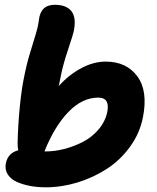

<svg xmlns="http://www.w3.org/2000/svg" viewBox="-20 -756 664 810"><path d="M172.9 34.2Q138.7 34.2 107.9 28.6Q77.1 22.9 51.3 11.5Q25.4 0 12.5 -20.5Q-0.5 -41 4.9 -67.9Q13.7 -110.4 57.1 -122.1Q54.2 -133.8 54.2 -149.9Q55.7 -225.1 63.2 -302.2Q70.8 -379.4 81.1 -428.2Q91.3 -481.4 105.7 -529.3Q120.1 -577.1 130.4 -610.4Q140.6 -643.6 144 -670.9Q150.9 -735.8 210.9 -735.8Q259.8 -735.8 281 -709.2Q302.2 -682.6 292 -628.9Q288.6 -610.4 267.3 -547.1Q246.1 -483.9 236.8 -437Q232.4 -414.1 228 -393.1Q269.5 -439.5 321.8 -467.8Q374 -496.1 425.8 -496.1Q513.7 -496.1 559.3 -434.1Q605 -372.1 583 -261.2Q569.8 -193.8 528.8 -137.2Q487.8 -80.6 430.9 -43.7Q374 -6.8 307.1 13.7Q240.2 34.2 172.9 34.2ZM168 -118.2V-117.2H172.9Q210.4 -117.2 250.7 -127.4Q291 -137.7 329.3 -157.2Q367.7 -176.8 396.2 -210.4Q424.8 -244.1 433.1 -286.1Q443.4 -344.2 395 -344.2Q326.7 -344.2 268.1 -283.2Q209.5 -222.2 168 -118.2Z"/></svg>

Font: Shantell Sans Bouncy
Style: Bold Italic
Weight: 700
Italic angle: -11.31°
Designer: Stephen Nixon, Anya Danilova, Shantell Martin
Foundry: Arrow Type
Version: Version 1.006;[9816181b4]